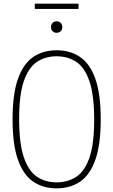

<svg xmlns="http://www.w3.org/2000/svg" viewBox="-20 -1025 622 1054"><path d="M291 9Q217 9 162.8 -27.5Q108.5 -64 78.8 -147.2Q49 -230.5 49 -370Q49 -509.5 78.8 -592.8Q108.5 -676 162.8 -712.5Q217 -749 291 -749Q365 -749 419.2 -712.5Q473.5 -676 503.2 -592.8Q533 -509.5 533 -370Q533 -230.5 503.2 -147.2Q473.5 -64 419.2 -27.5Q365 9 291 9ZM291 -24Q353 -24 399.2 -54.8Q445.5 -85.5 471.2 -160.5Q497 -235.5 497 -368Q497 -502.5 471.2 -578.2Q445.5 -654 399.2 -685Q353 -716 291 -716Q229 -716 182.8 -685.2Q136.5 -654.5 110.8 -579.5Q85 -504.5 85 -372Q85 -237.5 110.8 -161.8Q136.5 -86 182.8 -55Q229 -24 291 -24ZM291 -845Q277.5 -845 268.8 -853.5Q260 -862 260 -876Q260 -890.5 268.8 -899.2Q277.5 -908 291 -908Q304.5 -908 313.2 -899.2Q322 -890.5 322 -876Q322 -862 313.2 -853.5Q304.5 -845 291 -845ZM171 -976V-1005H411V-976Z"/></svg>

Font: Encode Sans Condensed Condensed Thin
Style: Regular
Weight: 100
Width: 3
Designer: Multiple Designers
Foundry: Impallari Type
Version: Version 3.000; ttfautohint (v1.8.3) -l 8 -r 50 -G 200 -x 14 